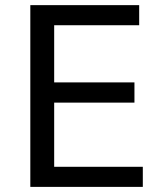

<svg xmlns="http://www.w3.org/2000/svg" viewBox="-20 -731 628 751"><path d="M98.6 0V-710.9H524.4V-632.3H191.9V-408.7H505.9V-329.6H191.9V-78.6H538.6V0Z"/></svg>

Font: Muli
Style: Regular
Weight: 400
Designer: Vernon Adams
Foundry: newtypography
Version: Version 2; ttfautohint (v1.00rc1.6-4cba) -l 8 -r 50 -G 200 -